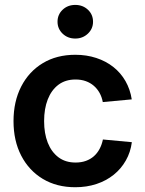

<svg xmlns="http://www.w3.org/2000/svg" viewBox="-20 -766 602 797"><path d="M292.5 11.2Q215.3 11.2 157.7 -23.4Q100.1 -58.1 68.1 -119.9Q36.1 -181.6 36.1 -263.2Q36.1 -344.7 68.1 -407Q100.1 -469.2 157.7 -503.9Q215.3 -538.6 292.5 -538.6Q339.4 -538.6 379.6 -525.4Q419.9 -512.2 450.7 -487.8Q481.4 -463.4 501 -429.2Q520.5 -395 526.9 -353.5L406.7 -342.3Q402.8 -363.3 393.3 -380.4Q383.8 -397.5 369.4 -409.9Q355 -422.4 335.9 -429.2Q316.9 -436 293.5 -436Q251.5 -436 222.4 -414.1Q193.4 -392.1 178.2 -353.3Q163.1 -314.5 163.1 -263.2Q163.1 -212.4 178.2 -173.8Q193.4 -135.3 222.4 -113.3Q251.5 -91.3 293.5 -91.3Q317.4 -91.3 336.4 -98.1Q355.5 -105 369.6 -117.4Q383.8 -129.9 393.3 -147.7Q402.8 -165.5 407.2 -187L527.3 -175.8Q522 -134.3 502.4 -99.9Q482.9 -65.4 451.9 -40.5Q420.9 -15.6 380.4 -2.2Q339.8 11.2 292.5 11.2ZM292.5 -606Q261.2 -606 240 -626.2Q218.8 -646.5 218.8 -675.8Q218.8 -705.6 240 -725.6Q261.2 -745.6 292.5 -745.6Q323.7 -745.6 345 -725.6Q366.2 -705.6 366.2 -675.8Q366.2 -646.5 344.7 -626.2Q323.2 -606 292.5 -606Z"/></svg>

Font: Inter 24pt SemiBold
Style: Regular
Weight: 600
Designer: Rasmus Andersson
Foundry: rsms
Version: Version 4.001;git-66647c0bb